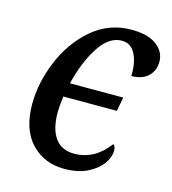

<svg xmlns="http://www.w3.org/2000/svg" viewBox="-89 -620 630 703"><g transform="rotate(15 226.5 -268.0)"><path d="M43 -190Q43 -269 77 -352Q111 -435 175 -490.5Q239 -546 325 -546Q388 -546 420.5 -521Q453 -496 453 -459Q453 -425 430.5 -403.5Q408 -382 367 -382Q369 -433 352 -465.5Q335 -498 301 -498Q252 -498 214.5 -439.5Q177 -381 157 -298H359L349 -245H146Q141 -203 141 -184Q141 -121 165.5 -87Q190 -53 238 -53Q315 -53 368 -124Q377 -118 377 -101Q377 -77 359 -51.5Q341 -26 305 -8Q269 10 217 10Q141 10 92 -41.5Q43 -93 43 -190Z"/></g></svg>

Font: Noto Serif Narrow
Style: Italic
Weight: 400
Width: 4
Italic angle: -12°
Designer: Monotype Design Team
Foundry: Monotype Imaging Inc.
Version: Version 1.001